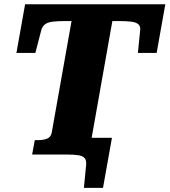

<svg xmlns="http://www.w3.org/2000/svg" viewBox="-20 -730 801 907"><path d="M296 0H264L278.6 -79H508.8L466.6 157.4H376.4L386.8 50Q389 28 380.4 17.5Q371.8 7 351.2 3.5Q330.6 0 296 0ZM224.4 -103.6 318 -630.6H288.6Q251.6 -630.6 228.3 -627.6Q205 -624.6 192.7 -615.1Q180.4 -605.6 175 -587.6L147 -480H57.6L98.6 -710H761L720 -480H631.4L642.2 -587.6Q644.2 -605.6 633.9 -615.1Q623.6 -624.6 600.7 -627.6Q577.8 -630.6 540.2 -630.6H510.8L399 0H131.8L144.4 -68H159.2Q185.4 -68 202.9 -75.2Q220.4 -82.4 224.4 -103.6Z"/></svg>

Font: Roboto Serif 20pt
Style: Italic
Weight: 400
Italic angle: -10°
Designer: Greg Gazdowicz
Foundry: Commercial Type
Version: Version 1.008